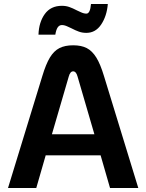

<svg xmlns="http://www.w3.org/2000/svg" viewBox="-20 -938 730 958"><path d="M482 -163H208L161 0H20L191 -558Q209 -618 229 -651Q249 -684 276.5 -698Q304 -712 345 -712Q386 -712 413 -698Q440 -684 460.5 -651Q481 -618 499 -558L670 0H529ZM451 -268 367 -556Q360 -582 345 -582Q330 -582 323 -556L239 -268ZM289 -909Q309 -909 326 -903Q343 -897 364 -886Q367 -885 382.5 -877.5Q398 -870 411 -870Q430 -870 434 -918H518Q513 -858 485 -816Q457 -774 411 -774Q391 -774 374 -780Q357 -786 336 -797Q333 -798 317.5 -805.5Q302 -813 289 -813Q276 -813 268 -801.5Q260 -790 256 -765H172Q174 -827 203.5 -868Q233 -909 289 -909Z"/></svg>

Font: KoHo
Style: Bold
Weight: 700
Designer: Cadson Demak & Katatrad Team
Foundry: Cadson Demak Co.,Ltd.
Version: Version 1.000; ttfautohint (v1.6)